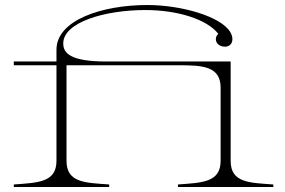

<svg xmlns="http://www.w3.org/2000/svg" viewBox="-20 -745 1135 765"><path d="M35 -10V0H415V-10C321 -17 245 -16 245 -104V-485H689C783 -485 859 -483 859 -396V-104C859 -18 785 -17 689 -10V0H1069V-10C975 -17 899 -16 899 -104V-500H403C259 -500 232 -534 232 -572C232 -656 397 -705 559 -705C688 -705 805 -668 850 -610C844 -605 840 -598 840 -589C840 -570 858 -559 876 -559C891 -559 906 -568 906 -589C906 -599 903 -608 897 -618C859 -680 702 -725 567 -725C387 -725 205 -665 205 -547V-500H35V-485H205V-104C205 -18 131 -17 35 -10Z"/></svg>

Font: Sprat Extended Thin
Style: Regular
Weight: 100
Width: 9
Designer: Ethan Nakache
Foundry: Collletttivo
Version: Version 2.000;Glyphs 3.2 (3217)